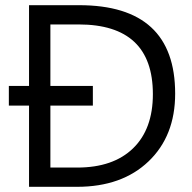

<svg xmlns="http://www.w3.org/2000/svg" viewBox="-20 -720 741 740"><path d="M91.9 0V-313.1H14.1V-388.9H91.9V-700H284.8Q655.1 -700 655.1 -359.1Q655.1 -196 552.5 -98Q450 0 276.8 0ZM174.2 -625.8V-388.9H337.9V-313.1H174.2V-74.2H277.8Q416.2 -74.2 492.7 -148.2Q569.2 -222.2 569.2 -357.1Q569.2 -625.8 282.8 -625.8Z"/></svg>

Font: Myanmar KatKuu
Style: Regular
Weight: 400
Designer: Khon Soe Zaw Thu
Foundry: MPUA
Version: Version 1.00 September 13, 2016, initial release